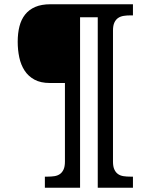

<svg xmlns="http://www.w3.org/2000/svg" viewBox="-20 -780 667 911"><path d="M443.8 -698.2H359.9V110.8H192.9V58.1H206.1Q222.7 58.1 237.8 55.9Q252.9 53.7 263.9 46.1Q274.9 38.6 281.5 24.4Q288.1 10.3 288.1 -13.2V-386.2H216.8Q172.9 -386.2 143.6 -402.1Q114.3 -418 96.7 -445.1Q79.1 -472.2 71.5 -507.6Q64 -543 64 -582Q64 -622.1 72.3 -654.8Q80.6 -687.5 99.1 -710.9Q117.7 -734.4 147.2 -747.1Q176.8 -759.8 219.2 -759.8H610.8V-707H598.1Q581.1 -707 566.2 -704.6Q551.3 -702.1 540.3 -694.6Q529.3 -687 522.7 -672.9Q516.1 -658.7 516.1 -634.8V-13.2Q516.1 10.3 522.7 24.4Q529.3 38.6 540.3 46.1Q551.3 53.7 566.2 55.9Q581.1 58.1 598.1 58.1H610.8V110.8H443.8Z"/></svg>

Font: Droid Serif
Style: Bold Italic
Weight: 700
Italic angle: -12°
Designer: Monotype Design team
Foundry: Monotype Imaging Inc.
Version: Version 1.03